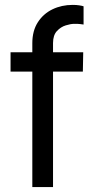

<svg xmlns="http://www.w3.org/2000/svg" viewBox="-20 -757 392 777"><path d="M194.6 0H110.8V-467.3H22.7V-545.5H110.8V-582.4Q110.8 -632.1 133 -666.7Q155.2 -701.3 192.3 -719.3Q229.4 -737.2 274.1 -737.2Q289.1 -737.2 300.4 -735.4Q311.8 -733.7 318.2 -731.5V-657.7Q309.7 -658.7 304.3 -659.6Q299 -660.5 279.8 -660.5Q266.3 -660.5 246.1 -654.3Q225.9 -648.1 210.2 -631.2Q194.6 -614.3 194.6 -582.4V-545.5H316.8L315.3 -467.3H194.6Z"/></svg>

Font: Inter UI
Style: Regular
Weight: 400
Designer: Rasmus Andersson
Foundry: rsms
Version: Version 2.2